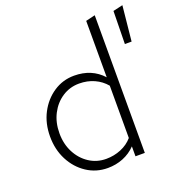

<svg xmlns="http://www.w3.org/2000/svg" viewBox="-134 -848 896 966"><g transform="rotate(-20 314.0 -364.5)"><path d="M573 -549 576 -725 628 -737 609 -549ZM280 8Q218 8 168 -25Q118 -58 89 -114Q60 -170 60 -240Q60 -310 89 -365.5Q118 -421 167.5 -454Q217 -487 278 -487Q325 -487 363 -471Q401 -455 430 -423V-725L480 -737V0H430V-53Q401 -23 362.5 -7.5Q324 8 280 8ZM110 -239Q110 -182 133.5 -136.5Q157 -91 197.5 -64.5Q238 -38 288 -38Q330 -38 367.5 -53.5Q405 -69 430 -98V-378Q405 -408 368.5 -424.5Q332 -441 288 -441Q238 -441 197.5 -414.5Q157 -388 133.5 -342.5Q110 -297 110 -239Z"/></g></svg>

Font: Red Hat Mono VF Light
Style: Regular
Weight: 300
Monospace: yes
Designer: Pentagram, MCKL
Foundry: Pentagram, MCKL
Version: Version 1.023